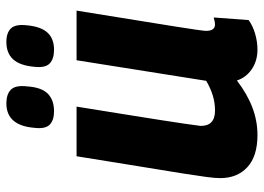

<svg xmlns="http://www.w3.org/2000/svg" viewBox="-130 -668 809 588"><g transform="rotate(-90 274.0 -374.5)"><path d="M154 10Q89 10 55.5 -21Q22 -52 22 -104Q22 -120 25.5 -146Q29 -172 36.5 -220Q44 -268 57 -346Q70 -424 89 -544H241Q226 -451 216 -388.5Q206 -326 199.5 -284.5Q193 -243 189 -215.5Q185 -188 182 -165Q181 -120 229 -120Q253 -120 275.5 -127Q298 -134 320 -147L383 -544H535Q517 -431 505 -358Q493 -285 486.5 -243Q480 -201 477 -181Q474 -161 473.5 -155Q473 -149 473 -147Q473 -120 493 -120Q496 -120 501.5 -121Q507 -122 514 -124L506 -17Q488 -4 463.5 3Q439 10 416 10Q381 10 355.5 -7.5Q330 -25 321 -53Q279 -21 238 -5.5Q197 10 154 10ZM415 -613Q387 -613 373 -626.5Q359 -640 363 -674Q367 -718 386 -738.5Q405 -759 439 -759Q467 -759 480.5 -745Q494 -731 490 -696Q486 -653 467.5 -633Q449 -613 415 -613ZM227 -613Q199 -613 185.5 -626.5Q172 -640 176 -673Q183 -759 251 -759Q279 -759 293 -745Q307 -731 303 -696Q300 -651 280.5 -632Q261 -613 227 -613Z"/></g></svg>

Font: Georama
Style: Bold Italic
Weight: 700
Italic angle: -9°
Designer: Jean-Baptiste Levee
Foundry: Production Type
Version: Version 1.000